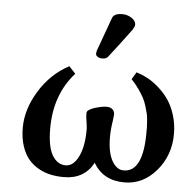

<svg xmlns="http://www.w3.org/2000/svg" viewBox="-50 -729 787 790"><g transform="rotate(5 343.0 -334.5)"><path d="M678.2 -206.1Q678.2 -118.2 623.8 -54.2Q569.3 9.8 492.2 9.8Q403.8 9.8 363.8 -60.1Q326.2 9.8 242.2 9.8Q213.4 9.8 187.5 4.4Q161.6 -1 137.2 -14.6Q112.8 -28.3 95.2 -49.3Q77.6 -70.3 66.9 -103.3Q56.2 -136.2 56.2 -178.2Q56.2 -254.4 103 -330.6Q149.9 -406.7 225.1 -446.8L252 -418Q168.9 -324.7 168.9 -185.1Q168.9 -109.9 189.9 -74.5Q210.9 -39.1 245.1 -39.1Q277.3 -39.1 298.1 -81.3Q318.8 -123.5 318.8 -192.9Q318.8 -204.6 314.9 -229Q312 -243.7 312 -261.2Q312 -274.4 342.5 -284.2Q373 -293.9 393.1 -293.9Q408.2 -293.9 417 -285.9Q425.8 -277.8 425.8 -264.2L422.9 -238.8Q417 -202.6 417 -169.9Q417 -108.4 436.3 -73.7Q455.6 -39.1 484.9 -39.1Q564.9 -39.1 564.9 -203.1Q564.9 -220.2 564.9 -225.1Q564.9 -230 563.5 -249.3Q562 -268.6 559.6 -279.3Q557.1 -290 551.3 -309.8Q545.4 -329.6 537.1 -344.7Q528.8 -359.9 515.4 -379.2Q502 -398.4 484.9 -416L502.9 -445.8Q525.4 -439 548.1 -427Q570.8 -415 594.7 -394.3Q618.7 -373.5 636.7 -347.7Q654.8 -321.8 666.5 -284.9Q678.2 -248 678.2 -206.1ZM423.8 -679.2Q444.8 -679.2 462.4 -667.7Q480 -656.2 480 -640.1Q480 -633.3 471.2 -619.1Q424.3 -555.2 380.9 -500Q373 -490.2 357.9 -490.2Q345.2 -490.2 337.6 -495.4Q330.1 -500.5 330.1 -507.8Q330.1 -510.3 332 -520L382.8 -660.2Q390.6 -679.2 423.8 -679.2Z"/></g></svg>

Font: Linear Smooth
Style: Bold
Weight: 700
Designer: Philipp H. Poll, Flanker
Foundry: Philipp H. Poll, reworked by Flanker
Version: Version 1.061 | FøM Fix